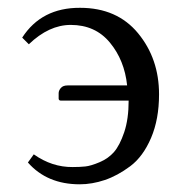

<svg xmlns="http://www.w3.org/2000/svg" viewBox="-20 -462 461 494"><path d="M307.1 -242.2Q300.3 -307.1 262.7 -352.5Q225.1 -397.9 162.1 -397.9Q106 -397.9 54.2 -348.1L37.1 -365.2Q86.9 -442.4 186 -441.9Q281.2 -441.9 335.2 -376.5Q389.2 -311 389.2 -219.2Q389.2 -155.3 368.7 -107.2Q348.1 -59.1 315.2 -34.4Q282.2 -9.8 249.5 1.2Q216.8 12.2 185.1 12.2Q101.1 12.2 51.8 -43.9L66.9 -64.9Q113.8 -31.7 167 -32.2Q185.1 -32.2 199.5 -33.7Q213.9 -35.2 236.3 -44.7Q258.8 -54.2 273.4 -71Q288.1 -87.9 299.6 -121.8Q311 -155.8 311 -203.1H137.2Q131.3 -203.1 130.9 -208V-222.2Q130.9 -229 136.5 -235.6Q142.1 -242.2 153.8 -242.2Z"/></svg>

Font: Linux Libertine
Style: Regular
Weight: 400
Designer: Philipp H. Poll
Foundry: Philipp H. Poll
Version: Version 5.3.0 ; ttfautohint (v0.9)